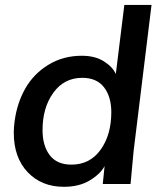

<svg xmlns="http://www.w3.org/2000/svg" viewBox="-20 -737 659 769"><path d="M235.8 11.2Q146.5 11.2 90.8 -47.4Q35.2 -106 35.2 -205.1Q35.2 -225.6 38.1 -248Q47.4 -322.8 81.1 -382.1Q114.7 -441.4 173.8 -477.5Q232.9 -513.7 307.6 -513.7Q361.3 -513.7 397 -490.7Q432.6 -467.8 443.8 -440.4L478 -717.3H586.9L515.1 -131.8Q513.7 -119.6 502.9 0H391.6L398.9 -71.8Q382.3 -40.5 339.8 -14.6Q297.4 11.2 235.8 11.2ZM425.8 -287.6Q425.8 -349.6 396.5 -387.5Q367.2 -425.3 309.6 -425.3Q236.8 -425.3 193.6 -365.5Q150.4 -305.7 150.4 -215.8Q150.4 -153.3 179.2 -115.5Q208 -77.6 266.1 -77.6Q340.3 -77.6 383.1 -137.5Q425.8 -197.3 425.8 -287.6Z"/></svg>

Font: Muli
Style: Semi-BoldItalic
Weight: 600
Italic angle: -7°
Designer: Vernon Adams
Foundry: newtypography
Version: Version 2.0; ttfautohint (v1.00rc1.2-2d82) -l 8 -r 50 -G 200